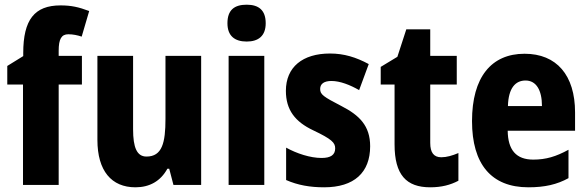

<svg xmlns="http://www.w3.org/2000/svg" viewBox="-20 -788 2504 818"><path d="M329 -428V-550H230V-572C230 -622 242 -642 271 -642C291 -642 310 -638 328 -632L360 -741C315 -758 283 -765 238 -765C127 -765 79 -704 79 -562V-549L11 -507V-428H78V0H230V-428Z M837 -550H685V-282C685 -180 671 -121 604 -121C563 -121 547 -160 547 -237V-550H395V-192C395 -60 455 10 557 10C617 10 664 -16 693 -69H701L719 0H837Z M1031 -768C978 -768 949 -745 949 -689C949 -635 980 -611 1031 -611C1081 -611 1112 -635 1112 -689C1112 -744 1083 -768 1031 -768ZM1106 -550H954V0H1106Z M1557 -165C1557 -252 1511 -297 1435 -336C1358 -376 1344 -385 1344 -409C1344 -431 1361 -443 1392 -443C1429 -443 1472 -426 1510 -404L1551 -515C1497 -544 1446 -560 1386 -560C1269 -560 1198 -502 1198 -401C1198 -319 1238 -269 1314 -233C1394 -195 1408 -180 1408 -156C1408 -128 1389 -115 1350 -115C1302 -115 1244 -134 1199 -159V-21C1249 1 1301 10 1361 10C1489 10 1557 -53 1557 -165Z M1860 -118C1828 -118 1813 -138 1813 -179V-428H1926V-550H1813V-663H1711L1673 -546L1602 -503V-428H1661V-173C1661 -43 1711 10 1813 10C1861 10 1899 0 1933 -18V-136C1907 -125 1883 -118 1860 -118Z M2215 -559C2073 -559 1991 -459 1991 -272C1991 -89 2073 10 2231 10C2301 10 2353 -2 2402 -29V-150C2349 -121 2306 -108 2252 -108C2179 -108 2144 -149 2143 -231H2430V-309C2430 -468 2351 -559 2215 -559ZM2219 -445C2264 -445 2289 -405 2289 -336H2144C2146 -413 2176 -445 2219 -445Z"/></svg>

Font: Noto Sans Georgian Condensed ExtraBold
Style: Regular
Weight: 800
Width: 3
Designer: Monotype Design Team, Akaki Razmadze
Foundry: Google LLC
Version: Version 2.005